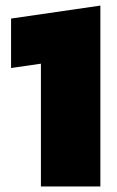

<svg xmlns="http://www.w3.org/2000/svg" viewBox="-20 -674 423 694"><path d="M127.9 0V-443.8L20 -428.2V-606.9L342.8 -653.8V0Z"/></svg>

Font: Kanit ExtraBold
Style: Regular
Weight: 800
Designer: Katatrad Team
Foundry: CadsonDemak
Version: Version 1.000;PS 001.000;hotconv 1.0.88;makeotf.lib2.5.64775